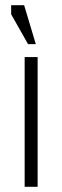

<svg xmlns="http://www.w3.org/2000/svg" viewBox="-20 -720 240 740"><path d="M75 0H125V-500H75ZM118 -550 73 -700H23V-665L88 -550Z"/></svg>

Font: Millimetre
Style: Light
Weight: 200
Designer: Jérémy Landes
Version: Version 1.0